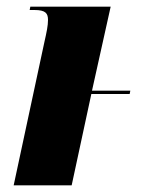

<svg xmlns="http://www.w3.org/2000/svg" viewBox="-20 -556 451 576"><path d="M113 -429 21 0H195L254 -274H369L371 -284H256L312 -536H71L69 -526H83C117 -526 124 -516 124 -496C124 -479 120 -460 113 -429Z"/></svg>

Font: Noto Serif Display Condensed Black
Style: Italic
Weight: 900
Width: 3
Italic angle: -12°
Designer: Monotype Design Team
Foundry: Monotype Imaging Inc.
Version: Version 2.009